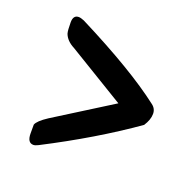

<svg xmlns="http://www.w3.org/2000/svg" viewBox="-85 -692 614 605"><g transform="rotate(20 221.5 -390.0)"><path d="M100.6 -506.8Q74.2 -520.5 66.4 -542Q63.5 -551.8 63.5 -579.1Q63.5 -603.5 82 -603.5Q88.9 -603.5 100.6 -598.6Q292 -502 391.6 -424.8Q406.2 -414.1 406.2 -396.5Q406.2 -377 391.6 -354.5Q263.7 -264.6 100.6 -180.7Q90.8 -175.8 85 -175.8Q64.5 -175.8 64.5 -207Q64.5 -235.4 64.5 -236.3Q69.3 -250 100.6 -270.5Q164.1 -310.5 292 -390.6Q244.1 -419.9 100.6 -506.8Z"/></g></svg>

Font: Lazy Dog
Style: Regular
Weight: 400
Version: July 2001 - Freeware